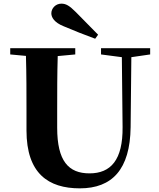

<svg xmlns="http://www.w3.org/2000/svg" viewBox="-20 -1011 869 1051"><path d="M517 -821C475 -863 433 -906 395 -945C360 -980 341 -991 316 -991C284 -991 261 -965 261 -938C261 -917 276 -888 329 -867C386 -843 443 -820 501 -799ZM802 -747H533V-713L647 -698L651 -316C653 -135 586 -62 470 -62C355 -62 293 -129 293 -312V-406C293 -505 293 -606 296 -704L392 -713V-747H36V-713L122 -705C125 -605 125 -504 125 -406V-297C125 -61 245 20 417 20C594 20 692 -84 695 -314L699 -698L802 -713Z"/></svg>

Font: Noto Serif TC Black
Style: Regular
Weight: 900
Version: Version 1.001;PS 1.001;hotconv 16.6.54;makeotf.lib2.5.65590